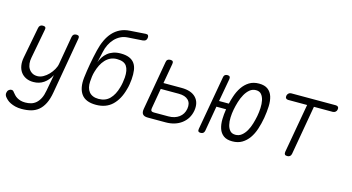

<svg xmlns="http://www.w3.org/2000/svg" viewBox="-96 -1127 3193 1744"><g transform="rotate(15 1500.0 -254.5)"><path d="M354 0 382 -152Q355 -100 313.5 -71.5Q272 -43 217 -43Q177 -43 147 -57.5Q117 -72 98.5 -97.5Q80 -123 74 -158Q68 -193 76 -235L132 -528Q135 -544 144.5 -552Q154 -560 170 -560Q187 -560 193.5 -552Q200 -544 196 -528L144 -252Q138 -223 141 -196Q144 -169 156 -149Q168 -129 188.5 -116.5Q209 -104 238 -104Q266 -104 293 -119Q320 -134 342.5 -157.5Q365 -181 381 -209Q397 -237 401 -262L447 -528Q450 -544 459.5 -552Q469 -560 485 -560Q502 -560 508 -552Q514 -544 511 -528L419 0Q408 65 386.5 107.5Q365 150 335 175Q305 200 265.5 210.5Q226 221 177 221Q144 221 118 214.5Q92 208 71.5 198Q51 188 37 175Q23 162 14 150Q8 141 6 132Q4 123 6 114Q7 107 10 100Q13 93 18.5 88Q24 83 30.5 80Q37 77 45 77Q53 77 58.5 80Q64 83 70 92Q79 103 90 115Q101 127 116 136Q131 145 150 150.5Q169 156 194 156Q222 156 247.5 149Q273 142 294 124Q315 106 330.5 76Q346 46 354 0Z M1080 -665 943 -656Q905 -654 874.5 -638.5Q844 -623 820.5 -598Q797 -573 780.5 -540Q764 -507 756 -468L733 -366Q742 -393 758 -417Q774 -441 796.5 -459.5Q819 -478 849.5 -488.5Q880 -499 919 -499Q966 -499 998 -486Q1030 -473 1048.5 -447.5Q1067 -422 1072.5 -384Q1078 -346 1074 -297Q1072 -274 1068 -249Q1064 -224 1057 -201Q1031 -102 972.5 -46Q914 10 819 10Q722 10 682 -45.5Q642 -101 653 -201Q661 -268 673 -334.5Q685 -401 701 -468Q714 -523 735 -568Q756 -613 785.5 -645.5Q815 -678 854.5 -697.5Q894 -717 945 -720L1092 -730Q1108 -731 1114 -722.5Q1120 -714 1118 -698Q1115 -681 1106 -674Q1097 -667 1080 -665ZM829 -48Q893 -48 933 -88.5Q973 -129 993 -201Q1000 -224 1004 -249Q1008 -274 1010 -297Q1015 -368 990 -404.5Q965 -441 898 -441Q865 -441 838.5 -428.5Q812 -416 791 -393.5Q770 -371 755 -341.5Q740 -312 730 -277Q723 -254 719.5 -229Q716 -204 715 -181Q713 -151 719 -126.5Q725 -102 739 -84.5Q753 -67 775.5 -57.5Q798 -48 829 -48Z M1305 0Q1271 0 1257.5 -16.5Q1244 -33 1250 -67L1331 -528Q1333 -544 1342.5 -552Q1352 -560 1369 -560Q1386 -560 1392 -552Q1398 -544 1395 -528L1362 -340H1532Q1623 -340 1667 -294.5Q1711 -249 1698 -170Q1684 -92 1623.5 -46Q1563 0 1473 0ZM1319 -92Q1316 -75 1322.5 -67Q1329 -59 1346 -59H1483Q1543 -59 1583 -88.5Q1623 -118 1632 -170Q1641 -223 1611.5 -252.5Q1582 -282 1522 -282H1352Z M1931 -530 1892 -313H1984Q1992 -348 2003 -381Q2020 -434 2047 -473.5Q2074 -513 2112 -536.5Q2150 -560 2203 -560Q2256 -560 2286.5 -537Q2317 -514 2329.5 -474.5Q2342 -435 2340 -382.5Q2338 -330 2328 -271Q2318 -214 2301 -162.5Q2284 -111 2257 -73Q2230 -35 2192 -12.5Q2154 10 2101.5 10Q2049 10 2019 -12.5Q1989 -35 1976 -73Q1963 -111 1964 -163Q1965 -207 1973 -257H1882L1841 -20Q1838 -5 1829 2.5Q1820 10 1804.5 10Q1789 10 1783 2.5Q1777 -5 1780 -21L1870 -529Q1872 -545 1881 -552.5Q1890 -560 1905.5 -560Q1921 -560 1927 -552.5Q1933 -545 1931 -530ZM2114 -55Q2147 -55 2172 -75Q2197 -95 2215 -126.5Q2233 -158 2244.5 -196.5Q2256 -235 2263 -271Q2270 -308 2272 -348Q2274 -388 2267 -420.5Q2260 -453 2242.5 -474Q2225 -495 2191.5 -495Q2158 -495 2133 -474Q2108 -453 2089.5 -420Q2071 -387 2059 -347.5Q2047 -308 2040 -271Q2033 -235 2031.5 -196.5Q2030 -158 2037.5 -126.5Q2045 -95 2063 -75Q2081 -55 2114 -55Z M2674 -485H2496Q2482 -485 2474.5 -494Q2467 -503 2470 -518Q2473 -532 2483 -541Q2493 -550 2507 -550H2927Q2941 -550 2948.5 -541Q2956 -532 2953 -518Q2951 -503 2940 -494Q2929 -485 2914 -485H2738L2657 -22Q2654 -6 2644.5 2Q2635 10 2619 10Q2602 10 2596 2Q2590 -6 2592 -22Z"/></g></svg>

Font: Maple Mono NL ExtraLight
Style: Italic
Weight: 275
Italic angle: -10°
Monospace: yes
Designer: subframe7536
Version: Version 7.000